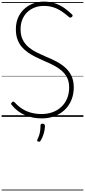

<svg xmlns="http://www.w3.org/2000/svg" viewBox="-20 -1443 1050 2371"><path d="M494 19Q441 19 390 9.5Q339 0 291.5 -20Q244 -40 202 -71.5Q160 -103 125 -146Q117 -155 117.5 -162.5Q118 -170 127 -179Q136 -188 143.5 -188.5Q151 -189 164 -176Q206 -130 255.5 -98.5Q305 -67 364.5 -51Q424 -35 494 -35Q568 -35 630.5 -58Q693 -81 738.5 -124Q784 -167 809 -228Q834 -289 834 -364Q834 -435 808 -485.5Q782 -536 738 -573Q694 -610 638 -638.5Q582 -667 522 -692Q470 -715 420 -739.5Q370 -764 326 -794.5Q282 -825 248 -865Q214 -905 195 -958.5Q176 -1012 176 -1082Q176 -1162 203.5 -1225Q231 -1288 279.5 -1332.5Q328 -1377 390 -1400Q452 -1423 522 -1423Q601 -1423 663.5 -1400.5Q726 -1378 776 -1342.5Q826 -1307 868 -1266Q877 -1258 877 -1251Q877 -1244 869 -1235Q859 -1226 851 -1225.5Q843 -1225 832 -1233Q784 -1275 736.5 -1306Q689 -1337 636.5 -1353.5Q584 -1370 522 -1370Q458 -1370 405 -1349Q352 -1328 313.5 -1289.5Q275 -1251 254.5 -1198.5Q234 -1146 234 -1082Q234 -1005 261.5 -951Q289 -897 335 -859Q381 -821 437.5 -793.5Q494 -766 552 -741Q614 -716 674.5 -684.5Q735 -653 784 -610Q833 -567 862 -506.5Q891 -446 891 -364Q891 -280 862.5 -210Q834 -140 781 -88.5Q728 -37 655.5 -9Q583 19 494 19ZM451 305Q440 301 439 294.5Q438 288 444 275Q457 249 464.5 224.5Q472 200 476 171.5Q480 143 480 108Q480 97 485.5 90.5Q491 84 505 84Q520 84 527.5 92Q535 100 535 111Q535 138 528.5 171Q522 204 510 236Q498 268 483 292Q477 302 469.5 305.5Q462 309 451 305ZM0 898H1010V908H0ZM0 -20H1010V0H0ZM0 -505H1010V-500H0ZM0 -1418H1010V-1408H0Z"/></svg>

Font: Playwrite FR Trad Guides
Style: Regular
Weight: 400
Designer: Veronika Burian, José Scaglione
Foundry: TypeTogether
Version: Version 1.003